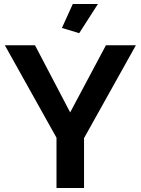

<svg xmlns="http://www.w3.org/2000/svg" viewBox="-20 -935 700 955"><path d="M154 -710 329 -376 507 -710H656L398 -248V0H261V-250L4 -710ZM374 -770 288 -796 342 -915H467Z"/></svg>

Font: Raleway
Style: Bold
Weight: 700
Designer: Matt McInerney, Pablo Impallari, Rodrigo Fuenzalida
Foundry: Matt McInerney, Pablo Impallari, Rodrigo Fuenzalida
Version: Version 4.026